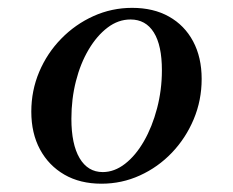

<svg xmlns="http://www.w3.org/2000/svg" viewBox="-20 -447 581 479"><path d="M233.1 11.3Q179.8 11.3 140.7 -11.3Q101.6 -33.9 79.8 -74.2Q58.1 -114.5 58.1 -168.5Q58.1 -221 77.8 -267.7Q97.6 -314.5 132.7 -350.4Q167.7 -386.3 213.3 -406.9Q258.9 -427.4 309.7 -427.4Q362.9 -427.4 401.6 -405.6Q440.3 -383.9 461.7 -344Q483.1 -304 483.1 -250Q483.1 -196.8 463.3 -149.6Q443.5 -102.4 408.9 -66.1Q374.2 -29.8 329 -9.3Q283.9 11.3 233.1 11.3ZM236.3 -17.7Q265.3 -17.7 291.9 -38.3Q318.5 -58.9 339.1 -94.8Q359.7 -130.6 371.8 -176.6Q383.9 -222.6 383.9 -271.8Q383.9 -333.9 363.7 -366.1Q343.5 -398.4 305.6 -398.4Q275 -398.4 248.4 -378.2Q221.8 -358.1 201.2 -323.4Q180.6 -288.7 169.4 -244.4Q158.1 -200 158.1 -150.8Q158.1 -87.1 178.6 -52.4Q199.2 -17.7 236.3 -17.7Z"/></svg>

Font: Playfair 5pt SemiExpanded Light SemiBold
Style: Italic
Weight: 600
Italic angle: -15.6°
Version: Version 2.001;gftools[0.9.30]